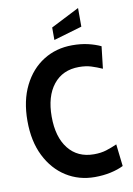

<svg xmlns="http://www.w3.org/2000/svg" viewBox="-99 -970 722 1045"><g transform="rotate(-10 262.0 -447.0)"><path d="M339 14Q251.5 14 181.5 -30.2Q111.5 -74.5 70.8 -156Q30 -237.5 30 -350Q30 -462.5 70.8 -544.2Q111.5 -626 181.8 -670Q252 -714 341 -714Q389 -714 428.2 -704.8Q467.5 -695.5 498 -681L484 -559Q453.5 -572.5 424 -581.8Q394.5 -591 357 -591Q266.5 -591 215.2 -526.8Q164 -462.5 164 -350Q164 -237.5 215 -173.2Q266 -109 356 -109Q394.5 -109 424 -118.2Q453.5 -127.5 484 -141L498 -19Q468 -4 427.2 5Q386.5 14 339 14ZM251 -759V-828L408 -908V-805Z"/></g></svg>

Font: Cabin Condensed
Style: Bold
Weight: 700
Width: 3
Designer: Pablo Impallari
Foundry: Pablo Impallari. http://www.impallari.com Igino Marini. http://www.ikern.com
Version: Version 3.001; ttfautohint (v1.8.3)